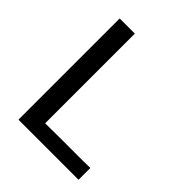

<svg xmlns="http://www.w3.org/2000/svg" viewBox="-194 -812 931 931"><g transform="rotate(45 271.0 -347.0)"><path d="M87 0V-694H191V-79L297 -80H451L499 -81V0Z"/></g></svg>

Font: MathJax_SansSerif
Style: Regular
Weight: 400
Version: Version 1.1